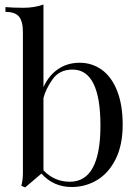

<svg xmlns="http://www.w3.org/2000/svg" viewBox="-20 -803 603 839"><path d="M296.9 -499Q239.7 -499 209.7 -456.5Q179.7 -414.1 169.9 -374.5V-58.6Q217.8 -8.8 285.2 -8.8Q418.9 -8.8 418.9 -253.9Q418.9 -499 296.9 -499ZM293 14.2Q213.9 14.2 161.1 -44.4L89.8 16.1L73.2 8.8Q80.1 -15.6 80.1 -48.8V-663.1Q80.1 -709.5 63.2 -730.2Q46.4 -751 3.9 -751V-772Q35.6 -769 83 -769Q130.4 -769 169.9 -783.2V-421.9Q192.4 -472.7 233.4 -500.7Q274.4 -528.8 328.1 -528.8Q381.8 -528.8 424.6 -498.3Q467.3 -467.8 491.7 -406.5Q516.1 -345.2 516.1 -257.8Q516.1 -170.4 486.1 -109.1Q456.1 -47.9 405.3 -16.8Q354.5 14.2 293 14.2Z"/></svg>

Font: PlayfairDisplay-Regular
Style: Regular
Weight: 400
Designer: Claus Eggers Sørensen
Foundry: Claus Eggers Sørensen
Version: Version 1.002;PS 001.002;hotconv 1.0.70;makeotf.lib2.5.58329